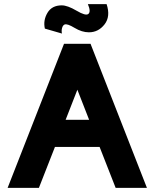

<svg xmlns="http://www.w3.org/2000/svg" viewBox="-20 -913 743 933"><path d="M407 -893H498Q518 -833 488 -794.5Q458 -756 412 -756Q378 -756 342.5 -777.5Q307 -799 294 -794Q285 -790 281.5 -776.5Q278 -763 281 -750L198 -774Q189 -814 210.5 -850.5Q232 -887 280 -887Q308 -887 352 -861Q396 -835 409 -845Q423 -856 407 -893ZM17 0 291 -700H420L694 0H542L464 -199H247L169 0ZM413 -331 356 -477 299 -331Z"/></svg>

Font: LilGrotesk Bold
Style: Regular
Weight: 700
Designer: BSozoo
Foundry: BSozoo
Version: Version 1.001;PS 001.001;hotconv 1.0.70;makeotf.lib2.5.58329